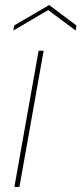

<svg xmlns="http://www.w3.org/2000/svg" viewBox="-20 -741 323 761"><path d="M37 0 133 -540H153L57 0ZM283 -640 280 -620 171 -701 33 -620 36 -640 175 -721Z"/></svg>

Font: Poppins Thin
Style: Italic
Weight: 250
Italic angle: -10°
Designer: Ninad Kale (Devanagari), Jonny Pinhorn (Latin)
Foundry: Indian Type Foundry
Version: Version 3.200;PS 1.000;hotconv 16.6.54;makeotf.lib2.5.65590